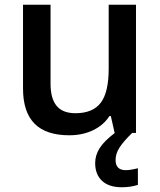

<svg xmlns="http://www.w3.org/2000/svg" viewBox="-20 -560 675 809"><path d="M561 149V219Q530 229 493 229Q439 229 410 202Q381 175 381 127Q381 94 400 64Q419 34 464 0H463L447 -71H441Q417 -33 372.5 -11.5Q328 10 272 10Q174 10 125.5 -39Q77 -88 77 -187V-540H193V-207Q193 -145 218.5 -114Q244 -83 298 -83Q371 -83 404.5 -127Q438 -171 438 -271V-540H553V0H537Q501 35 484 61Q467 87 467 114Q467 157 510 157Q529 157 561 149Z"/></svg>

Font: OpenSansMMV
Style: Semibold
Weight: 600
Designer: Steve Matteson
Foundry: Ascender Corporation
Version: Version 6.000